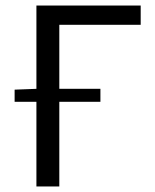

<svg xmlns="http://www.w3.org/2000/svg" viewBox="-20 -676 561 696"><path d="M33 -307V-351L112 -354V-656H490V-586H195V-354H344V-307H195V0H112V-307Z"/></svg>

Font: CV Source Sans
Style: Regular
Weight: 400
Designer: Paul D. Hunt
Foundry: Adobe Systems Incorporated
Version: Version 3.001